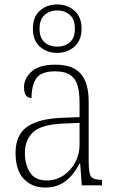

<svg xmlns="http://www.w3.org/2000/svg" viewBox="-20 -834 524 864"><path d="M182 10Q125 10 87.5 -28.5Q50 -67 50 -147Q50 -226 101.5 -263Q153 -300 262 -304L338 -307V-371Q338 -416 329.5 -447.5Q321 -479 297 -496Q273 -513 228 -513Q166 -513 144 -482Q122 -451 122 -393Q88 -393 88 -442Q88 -480 121.5 -511.5Q155 -543 230 -543Q308 -543 343.5 -502Q379 -461 379 -377V-109Q379 -56 389 -40.5Q399 -25 435 -25H439V0H348L341 -97H337Q324 -71 304 -46.5Q284 -22 254.5 -6Q225 10 182 10ZM190 -22Q233 -22 266.5 -45Q300 -68 319 -104.5Q338 -141 338 -181V-281L265 -278Q167 -274 129.5 -239.5Q92 -205 92 -145Q92 -93 115 -57.5Q138 -22 190 -22ZM237 -596Q191 -596 159.5 -624Q128 -652 128 -705Q128 -758 159.5 -786Q191 -814 237 -814Q283 -814 315 -786Q347 -758 347 -705Q347 -652 315 -624Q283 -596 237 -596ZM238 -624Q271 -624 294 -643.5Q317 -663 317 -705Q317 -747 294 -767Q271 -787 238 -787Q204 -787 181 -767Q158 -747 158 -705Q158 -663 181 -643.5Q204 -624 238 -624Z"/></svg>

Font: Noto Serif Lao SemiCondensed ExtraLight
Style: Regular
Weight: 200
Width: 4
Designer: Monotype Design Team
Foundry: Monotype Imaging Inc.
Version: Version 2.003; ttfautohint (v1.8.4.7-5d5b)